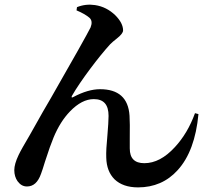

<svg xmlns="http://www.w3.org/2000/svg" viewBox="-20 -790 895 833"><path d="M579 23C648 23 706 -2 751 -52C801 -107 831 -188 841 -295L826 -299C805 -241 776 -192 739 -152C696 -105 652 -82 606 -82C564 -82 543 -103 543 -146C543 -157 543 -172 543 -191C544 -234 543 -267 542 -288C537 -365 494 -403 414 -403C380 -403 341 -392 298 -369C291 -365 289 -367 292 -374C329 -439 411 -547 458 -598C465 -605 474 -613 487 -623C505 -637 514 -649 514 -658C514 -679 503 -701 480 -724C455 -748 426 -763 392 -768C365 -772 339 -769 314 -759L312 -745C336 -735 355 -724 368 -713C379 -703 380 -689 373 -671C359 -643 302 -541 201 -365C172 -316 153 -282 143 -264C135 -249 123 -229 108 -202C85 -163 69 -135 61 -118C48 -91 42 -69 42 -52C42 -33 47 -17 56 -4C67 11 80 19 97 19C125 19 145 1 158 -36C162 -47 168 -64 175 -88C190 -135 203 -171 213 -195C232 -240 255 -277 284 -307C318 -342 352 -360 387 -360C430 -360 451 -336 451 -287C451 -268 449 -240 446 -203C442 -162 440 -129 441 -106C442 -66 454 -35 477 -12C501 11 535 23 579 23Z"/></svg>

Font: AllPunType Bold
Style: Regular
Weight: 700
Version: 1.0